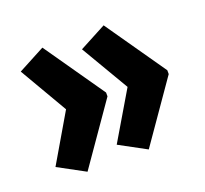

<svg xmlns="http://www.w3.org/2000/svg" viewBox="-87 -605 706 660"><g transform="rotate(-20 265.5 -275.0)"><path d="M505 -268 352 -48 254 -101 357 -275 254 -450 352 -502 505 -282ZM281 -268 128 -48 30 -101 132 -275 30 -450 128 -502 281 -282Z"/></g></svg>

Font: Noto Sans Bengali ExtraCondensed
Style: Bold
Weight: 700
Width: 2
Designer: Joana Ranito - Universal Thirst; Jelle Bosma - Monotype Design Team
Foundry: Universal Thirst ehf.
Version: Version 3.000; ttfautohint (v1.8.4.7-5d5b)